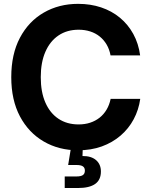

<svg xmlns="http://www.w3.org/2000/svg" viewBox="-20 -758 772 982"><path d="M379.4 10.7Q281.2 10.7 203.9 -34.2Q126.5 -79.1 82 -162.8Q37.6 -246.6 37.6 -363.3Q37.6 -481 82 -564.9Q126.5 -648.9 204.1 -693.6Q281.7 -738.3 379.4 -738.3Q442.9 -738.3 497.1 -720.2Q551.3 -702.1 593 -667.7Q634.8 -633.3 661.6 -584.5Q688.5 -535.6 696.8 -474.6H545.4Q539.6 -505.9 525.4 -530Q511.2 -554.2 490 -571.3Q468.8 -588.4 441.4 -597.2Q414.1 -606 382.3 -606Q322.8 -606 279.3 -576.7Q235.8 -547.4 212.2 -493.2Q188.5 -439 188.5 -363.3Q188.5 -287.1 212.2 -233.2Q235.8 -179.2 279.3 -150.4Q322.8 -121.6 381.8 -121.6Q414.1 -121.6 440.9 -130.4Q467.8 -139.2 489.3 -156Q510.7 -172.9 525.1 -197.3Q539.6 -221.7 545.9 -252.4H697.3Q689.5 -196.3 663.8 -148.2Q638.2 -100.1 596.7 -64.5Q555.2 -28.8 500.5 -9Q445.8 10.7 379.4 10.7ZM311 203.6V144.5H371.1Q393.6 144.5 403.8 137.5Q414.1 130.4 414.1 114.7Q414.1 99.6 403.8 92.8Q393.6 85.9 371.1 85.9H328.6L346.2 -22H403.3V-0.5L401.9 40Q446.8 39.6 471.4 61Q496.1 82.5 496.1 119.1Q496.1 162.1 466.6 182.9Q437 203.6 379.4 203.6Z"/></svg>

Font: Inter 24pt
Style: Bold
Weight: 700
Designer: Rasmus Andersson
Foundry: rsms
Version: Version 4.001;git-66647c0bb